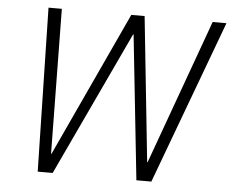

<svg xmlns="http://www.w3.org/2000/svg" viewBox="-50 -759 987 818"><g transform="rotate(5 443.0 -350.0)"><path d="M125 -700H182L190 -81H192L479 -700H536L601 -81H603L827 -700H886L626 0H562L496 -618H494L204 0H140Z"/></g></svg>

Font: Chakra Petch Light
Style: Italic
Weight: 300
Italic angle: -10°
Designer: Katatrad Aksorn Co.,Ltd.
Foundry: Cadson Demak Co.,Ltd.
Version: Version 1.000; ttfautohint (v1.6)